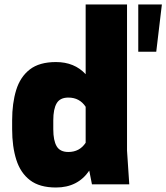

<svg xmlns="http://www.w3.org/2000/svg" viewBox="-20 -820 740 854"><path d="M229 14Q156 14 113.5 -18.5Q71 -51 52.5 -109.5Q34 -168 34 -245V-285Q34 -361 52 -419.5Q70 -478 112.5 -511Q155 -544 229 -544Q311 -544 361 -490V-800H545V-150L555 0H389L377 -61Q326 14 229 14ZM284 -144Q334 -144 361 -185V-345Q334 -386 284 -386Q247 -386 232 -360.5Q217 -335 217 -285V-245Q217 -195 232 -169.5Q247 -144 284 -144ZM675 -590H595V-800H700Z"/></svg>

Font: Tanohe Sans Black
Style: Regular
Weight: 900
Designer: Village Type and Design LLC & Cristiano Sobral
Foundry: Cooper Hewitt Smithsonian Design Museum
Version: Version 1.00;March 11, 2020;FontCreator 12.0.0.2522 64-bit; 